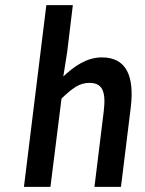

<svg xmlns="http://www.w3.org/2000/svg" viewBox="-20 -726 562 746"><path d="M73 0H176L219 -343C261 -383 288 -404 327 -404C376 -404 393 -374 383 -293L347 0H450L488 -308C503 -432 470 -503 376 -503C316 -503 268 -468 226 -429L241 -524L263 -706H160Z"/></svg>

Font: Falling Sky
Style: CondObl
Weight: 400
Designer: Paul D. Hunt
Foundry: Adobe Systems Incorporated
Version: Version 1.02